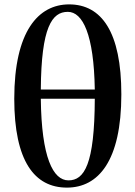

<svg xmlns="http://www.w3.org/2000/svg" viewBox="-20 -839 617 875"><path d="M285 16C428 16 533 -105 533 -409C533 -693 443 -819 295 -819C155 -819 45 -697 45 -389C45 -105 137 16 285 16ZM292 -17C222 -17 169 -121 166 -389H412C411 -89 364 -17 292 -17ZM166 -431C168 -716 217 -785 289 -785C357 -785 408 -682 412 -431Z"/></svg>

Font: Noto Serif SC
Style: Bold
Weight: 700
Designer: Ryoko NISHIZUKA 西塚涼子 (kana & ideographs); Frank Grießhammer (Latin, Greek & Cyrillic); Wenlong ZHANG 张文龙 (bopomofo); San
Foundry: Adobe
Version: Version 2.001;hotconv 1.1.0;makeotfexe 2.6.0